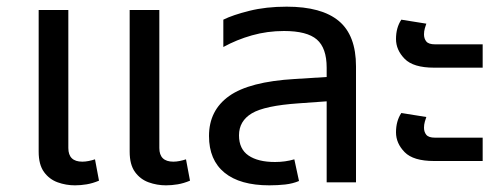

<svg xmlns="http://www.w3.org/2000/svg" viewBox="-20 -547 1507 576"><path d="M205 9Q178 9 153 0Q128 -9 112 -31Q96 -53 96 -92V-517H185V-103Q185 -62 227 -62Q236 -62 246 -64Q256 -66 265 -69L277 -5Q258 3 240 6Q222 9 205 9ZM478 9Q451 9 426 0Q401 -9 385 -31Q369 -53 369 -92V-517H458V-103Q458 -62 500 -62Q509 -62 519 -64Q529 -66 538 -69L550 -5Q531 3 513 6Q495 9 478 9Z M788 9Q700 9 653.5 -29Q607 -67 607 -139Q607 -216 667.5 -259Q728 -302 864 -310L960 -316V-344Q960 -403 930.5 -428.5Q901 -454 832 -454Q782 -454 736 -441Q690 -428 650 -406V-488Q678 -502 728 -514.5Q778 -527 840 -527Q945 -527 996.5 -484Q1048 -441 1048 -348V0H960V-243L876 -237Q774 -230 735.5 -207Q697 -184 697 -141Q697 -100 725.5 -80.5Q754 -61 805 -61Q836 -61 863 -69L877 -4Q858 4 835.5 6.5Q813 9 788 9Z M1282 -344Q1220 -344 1194 -370.5Q1168 -397 1168 -430Q1168 -464 1184 -488L1259 -476Q1257 -471 1254.5 -462Q1252 -453 1252 -444Q1252 -431 1259 -422.5Q1266 -414 1285 -414H1428V-344ZM1282 -64Q1220 -64 1194 -90.5Q1168 -117 1168 -150Q1168 -184 1184 -208L1259 -196Q1257 -191 1254.5 -182Q1252 -173 1252 -164Q1252 -151 1259 -142.5Q1266 -134 1285 -134H1428V-64Z"/></svg>

Font: Noto Sans Thai UI
Style: Regular
Weight: 400
Designer: Monotype Design Team
Foundry: Monotype Imaging Inc.
Version: Version 2.000